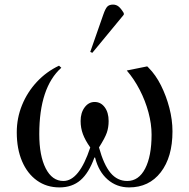

<svg xmlns="http://www.w3.org/2000/svg" viewBox="-20 -802 824 836"><path d="M239 14Q183 14 141 -16Q99 -46 76 -100Q53 -154 53 -226Q53 -288 76 -344.5Q99 -401 140.5 -445.5Q182 -490 237 -516L247 -507Q151 -421 151 -218Q151 -124 179 -69Q207 -14 256 -14Q325 -14 373 -160Q351 -191 341 -218Q331 -245 331 -275Q331 -311 348.5 -334.5Q366 -358 392 -358Q419 -358 436 -335Q453 -312 453 -275Q453 -247 445 -224Q437 -201 411 -160Q432 -84 461.5 -49Q491 -14 534 -14Q584 -14 612 -68Q640 -122 640 -216Q640 -262 626.5 -312.5Q613 -363 588.5 -410.5Q564 -458 532 -495L621 -513L627 -507Q658 -476 681 -430Q704 -384 717.5 -332Q731 -280 731 -230Q731 -118 680 -52Q629 14 542 14Q488 14 448.5 -20.5Q409 -55 394 -116H391Q367 -49 330.5 -17.5Q294 14 239 14ZM382 -572 373 -576 430 -739Q439 -765 447.5 -773.5Q456 -782 472 -782Q486 -782 496.5 -773.5Q507 -765 519 -745V-738Z"/></svg>

Font: Literata 72pt
Style: Regular
Weight: 400
Designer: Latin by Veronika Burian and Jose Scaglione. Greek by Irene Vlachou. Cyrillic by Vera Evstafieva.
Foundry: TypeTogether
Version: Version 3.002